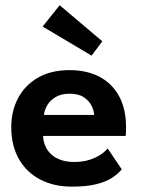

<svg xmlns="http://www.w3.org/2000/svg" viewBox="-20 -684 530 716"><path d="M140.5 -177Q142 -149 155.5 -127Q169 -105 194.8 -92.5Q220.5 -80 256.5 -80Q289 -80 313.8 -88Q338.5 -96 355.8 -107.8Q373 -119.5 381.5 -130.5L434 -52.5Q420 -35 396.8 -20.2Q373.5 -5.5 337.8 3.2Q302 12 248.5 12Q181 12 130 -14.5Q79 -41 50.5 -91Q22 -141 22 -210Q22 -270 47.5 -318.2Q73 -366.5 121.8 -394.5Q170.5 -422.5 239 -422.5Q303.5 -422.5 350.8 -397.8Q398 -373 424 -325.5Q450 -278 450 -209.5Q450 -205.5 449.8 -193.2Q449.5 -181 448.5 -177ZM331 -255.5Q330.5 -271.5 321.2 -290Q312 -308.5 292.5 -321.5Q273 -334.5 240.5 -334.5Q208 -334.5 187.2 -322Q166.5 -309.5 156 -291.2Q145.5 -273 144 -255.5ZM321.5 -476.5 139 -585 202.5 -664.5 361.5 -530Z"/></svg>

Font: League Spartan Thin SemiBold
Style: Regular
Weight: 600
Version: Version 2.002